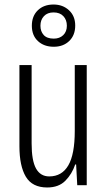

<svg xmlns="http://www.w3.org/2000/svg" viewBox="-20 -820 472 850"><path d="M364 -532V0H322L317 -92H313Q299 -50 269.5 -20Q240 10 189 10Q123 10 94.5 -37.5Q66 -85 66 -173V-532H120V-185Q120 -109 139.5 -74Q159 -39 198 -39Q254 -39 282.5 -88Q311 -137 311 -240V-532ZM218 -613Q175 -613 148 -638Q121 -663 121 -706Q121 -749 147.5 -774.5Q174 -800 217 -800Q258 -800 285.5 -774.5Q313 -749 313 -707Q313 -664 286.5 -638.5Q260 -613 218 -613ZM218 -649Q244 -649 260 -664.5Q276 -680 276 -706Q276 -732 260.5 -748.5Q245 -765 217 -765Q190 -765 174.5 -748.5Q159 -732 159 -706Q159 -681 173.5 -665Q188 -649 218 -649Z"/></svg>

Font: Noto Sans Hebrew ExtraCondensed Light
Style: Regular
Weight: 300
Width: 2
Designer: Monotype Design Team
Foundry: Monotype Imaging Inc.
Version: Version 2.004; ttfautohint (v1.8.4.7-5d5b)